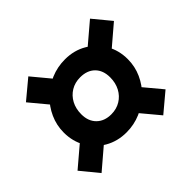

<svg xmlns="http://www.w3.org/2000/svg" viewBox="-144 -811 921 921"><g transform="rotate(-45 316.0 -351.0)"><path d="M296.5 -123Q235.5 -123 187 -151Q138.5 -179 110.5 -227Q82.5 -275 82.5 -335.5Q82.5 -385 102.5 -429.2Q122.5 -473.5 157.5 -507.5Q192.5 -541.5 238 -560.8Q283.5 -580 335 -580Q396 -580 444.2 -552Q492.5 -524 520.8 -476Q549 -428 549 -367.5Q549 -318 529 -273.8Q509 -229.5 474 -195.8Q439 -162 393.2 -142.5Q347.5 -123 296.5 -123ZM73.5 -70 0 -159.5 136 -275 209.5 -186ZM168 -433 57 -566.5 153 -646.5 264 -513ZM306 -236Q341.5 -236 369 -252.8Q396.5 -269.5 412 -298.8Q427.5 -328 427.5 -365.5Q427.5 -413 400.2 -440.2Q373 -467.5 325.5 -467.5Q290 -467.5 262.5 -450.8Q235 -434 219.5 -405Q204 -376 204 -338Q204 -291 231.8 -263.5Q259.5 -236 306 -236ZM478.5 -56.5 367 -190 463 -270.5 574.5 -137ZM495.5 -428 422 -517.5 558 -633 631.5 -544Z"/></g></svg>

Font: Google Sans Code
Style: Italic
Weight: 400
Italic angle: -10°
Monospace: yes
Designer: Google Sans Code Authors
Foundry: Google LLC
Version: Version 6.000